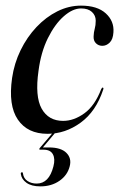

<svg xmlns="http://www.w3.org/2000/svg" viewBox="-20 -466 424 683"><path d="M268.5 -436Q238.5 -436 206.8 -408Q175 -380 150.2 -330Q125.5 -280 117 -214Q104 -123 128.2 -79.5Q152.5 -36 204.5 -36Q243 -36 280.2 -63Q317.5 -90 340 -149Q343 -155 345.5 -154.5Q349.5 -153.5 347 -147Q321.5 -69.5 267 -29.8Q212.5 10 149 10Q78 10 43.5 -40.5Q9 -91 23 -188.5Q30.5 -240.5 53.2 -287.2Q76 -334 109.8 -369.8Q143.5 -405.5 184.2 -425.8Q225 -446 268 -446Q326 -446 356.2 -418.5Q386.5 -391 383.5 -351Q382 -326 370.2 -314.5Q358.5 -303 344 -303Q330.5 -303 321.2 -312.2Q312 -321.5 313 -337Q313.5 -351.5 317 -363.8Q320.5 -376 320.5 -392.5Q320.5 -411 307 -423.5Q293.5 -436 268.5 -436ZM174 -1H182.5L132.5 58.5H154Q197 58.5 216.2 77.8Q235.5 97 228 125.5Q220 157.5 191.5 177.2Q163 197 123.5 197Q92 197 74.2 184.2Q56.5 171.5 54 152.5Q53.5 148 57 147Q60.5 145.5 61.5 150.5Q64 169 78 178Q92 187 110.5 187Q154.5 187 170 126Q177 99.5 168.2 83Q159.5 66.5 135 66.5H123.5Q116.5 66.5 122 60Z"/></svg>

Font: Fraunces 144pt S000
Style: Italic
Weight: 400
Italic angle: -16°
Version: Version 1.000; ttfautohint (v1.8.3)